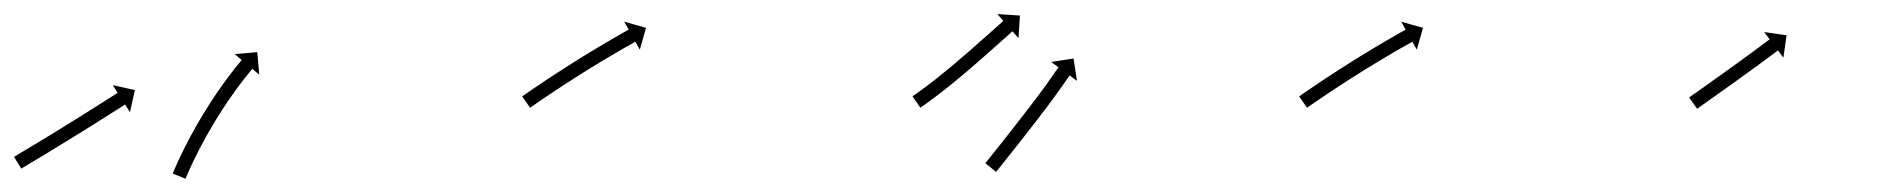

<svg xmlns="http://www.w3.org/2000/svg" viewBox="-45 -258 2736 278"><path d="M-22.3 -32.3C-23.1 -31.8 -23.9 -31.4 -24.7 -30.9L-14.2 -13.8C-13.5 -14.3 -12.7 -14.7 -12 -15.2L-12 -15.2L-12 -15.2C-10.4 -16.1 -8.8 -17.1 -7.1 -18.1C-4.6 -19.6 -2.2 -21.1 0.3 -22.6C3.5 -24.5 6.7 -26.4 10 -28.4C13.8 -30.6 17.6 -32.9 21.4 -35.2C25.6 -37.8 29.8 -40.4 34.1 -43C38.6 -45.7 43.1 -48.5 47.6 -51.3C52.3 -54.1 57 -57 61.6 -59.9C66.3 -62.8 70.9 -65.6 75.6 -68.5C80.1 -71.3 84.6 -74.1 89.1 -76.9C93.3 -79.6 97.5 -82.2 101.7 -84.9C105.4 -87.2 109.2 -89.6 112.9 -92C116.1 -94 119.3 -96 122.5 -98C124.9 -99.5 127.3 -101.1 129.8 -102.6C131.3 -103.6 132.9 -104.7 134.5 -105.7C135 -106 135.6 -106.4 136.1 -106.7L143.2 -95.6L150.3 -127.6L118.3 -134.7L125.4 -123.6C124.8 -123.2 124.3 -122.9 123.7 -122.5C122.2 -121.5 120.6 -120.5 119 -119.5C116.6 -118 114.2 -116.4 111.7 -114.9C108.6 -112.9 105.4 -110.9 102.2 -108.9C98.5 -106.5 94.8 -104.1 91 -101.8C86.8 -99.1 82.6 -96.5 78.5 -93.9C74 -91.1 69.5 -88.3 65 -85.5C60.4 -82.6 55.7 -79.8 51.1 -76.9C46.5 -74 41.8 -71.2 37.2 -68.3C32.7 -65.6 28.2 -62.8 23.7 -60C19.4 -57.5 15.2 -54.9 11 -52.3C7.2 -50.1 3.4 -47.8 -0.4 -45.5C-3.6 -43.6 -6.8 -41.6 -10 -39.7C-12.4 -38.2 -14.9 -36.7 -17.4 -35.3C-19 -34.3 -20.7 -33.3 -22.3 -32.3L-22.3 -32.3ZM206.1 -9.2C205.8 -8.3 205.4 -7.5 205.1 -6.7L223.6 0.8C223.9 0 224.3 -0.8 224.6 -1.6C224.6 -1.6 224.6 -1.5 224.6 -1.5C224.6 -1.5 224.6 -1.5 224.6 -1.5C225.4 -3.4 226.2 -5.3 227 -7.2C227 -7.2 227 -7.2 227 -7.2C227 -7.2 227 -7.2 227 -7.2C228.2 -10 229.5 -12.9 230.8 -15.7C230.8 -15.7 230.8 -15.7 230.8 -15.7C230.8 -15.7 230.8 -15.7 230.8 -15.7C232.5 -19.3 234.2 -22.9 235.9 -26.5C235.9 -26.5 235.9 -26.5 235.9 -26.5C235.9 -26.5 235.9 -26.5 235.9 -26.5C238 -30.7 240.1 -34.9 242.2 -39.1C242.2 -39.1 242.2 -39.1 242.2 -39.1C242.2 -39.1 242.1 -39.1 242.1 -39.1C244.5 -43.7 247 -48.4 249.5 -53C249.5 -53 249.5 -53 249.4 -52.9C249.4 -52.9 249.4 -52.9 249.4 -52.9C252.1 -57.8 254.8 -62.7 257.6 -67.6C257.6 -67.6 257.6 -67.6 257.6 -67.6C257.6 -67.5 257.6 -67.5 257.6 -67.5C260.5 -72.5 263.4 -77.5 266.4 -82.5C266.4 -82.5 266.4 -82.5 266.3 -82.4C266.3 -82.4 266.3 -82.4 266.3 -82.4C269.3 -87.3 272.4 -92.3 275.5 -97.2C275.5 -97.2 275.5 -97.1 275.5 -97.1C275.5 -97.1 275.5 -97.1 275.5 -97.1C278.5 -101.8 281.6 -106.5 284.8 -111.2C284.8 -111.2 284.8 -111.1 284.8 -111.1C284.7 -111.1 284.7 -111.1 284.7 -111.1C287.7 -115.4 290.7 -119.8 293.8 -124C293.8 -124 293.8 -124 293.7 -124C293.7 -124 293.7 -124 293.7 -124C296.5 -127.8 299.3 -131.6 302.1 -135.4C302.1 -135.4 302.1 -135.4 302.1 -135.4C302.1 -135.4 302.1 -135.4 302.1 -135.4C304.5 -138.6 307 -141.7 309.4 -144.9C309.4 -144.9 309.4 -144.9 309.4 -144.9C309.4 -144.9 309.4 -144.8 309.4 -144.8C311.3 -147.3 313.2 -149.7 315.2 -152.1L315.2 -152.1L315.2 -152.1C316.4 -153.6 317.7 -155.1 319 -156.7L319 -156.7L318.9 -156.7C319.4 -157.2 319.9 -157.8 320.3 -158.3L330.4 -149.8L327.5 -182.5L294.9 -179.6L305 -171.1C304.5 -170.6 304.1 -170 303.6 -169.5L303.6 -169.5L303.6 -169.5C302.3 -167.9 301 -166.3 299.7 -164.7L299.7 -164.7L299.6 -164.7C297.7 -162.2 295.7 -159.7 293.7 -157.3C293.7 -157.3 293.7 -157.2 293.7 -157.2C293.7 -157.2 293.7 -157.2 293.7 -157.2C291.1 -154 288.6 -150.7 286.2 -147.5C286.2 -147.5 286.1 -147.4 286.1 -147.4C286.1 -147.4 286.1 -147.4 286.1 -147.4C283.2 -143.5 280.4 -139.6 277.5 -135.7C277.5 -135.7 277.5 -135.7 277.5 -135.7C277.5 -135.6 277.5 -135.6 277.5 -135.6C274.4 -131.2 271.3 -126.8 268.2 -122.4C268.2 -122.4 268.2 -122.4 268.2 -122.4C268.2 -122.3 268.2 -122.3 268.2 -122.3C265 -117.6 261.8 -112.8 258.7 -108C258.7 -108 258.7 -107.9 258.7 -107.9C258.7 -107.9 258.7 -107.9 258.7 -107.9C255.5 -102.9 252.4 -97.9 249.3 -92.8C249.3 -92.8 249.3 -92.8 249.2 -92.8C249.2 -92.8 249.2 -92.8 249.2 -92.8C246.2 -87.7 243.2 -82.6 240.2 -77.5C240.2 -77.5 240.2 -77.5 240.2 -77.5C240.2 -77.5 240.2 -77.5 240.2 -77.5C237.4 -72.5 234.6 -67.5 231.9 -62.5C231.9 -62.5 231.9 -62.5 231.9 -62.4C231.8 -62.4 231.8 -62.4 231.8 -62.4C229.3 -57.7 226.8 -53 224.4 -48.2C224.4 -48.2 224.4 -48.2 224.4 -48.2C224.3 -48.2 224.3 -48.2 224.3 -48.2C222.2 -43.9 220 -39.6 217.9 -35.2C217.9 -35.2 217.9 -35.2 217.9 -35.2C217.9 -35.2 217.9 -35.2 217.9 -35.2C216.1 -31.5 214.4 -27.8 212.6 -24.1C212.6 -24.1 212.6 -24.1 212.6 -24C212.6 -24 212.6 -24 212.6 -24C211.3 -21.1 210 -18.2 208.7 -15.2C208.7 -15.2 208.7 -15.2 208.7 -15.2C208.7 -15.2 208.7 -15.2 208.7 -15.2C207.8 -13.2 206.9 -11.2 206.1 -9.2C206.1 -9.2 206.1 -9.2 206.1 -9.2C206.1 -9.2 206.1 -9.2 206.1 -9.2Z M712.8 -119.6C712.2 -119.2 711.7 -118.8 711.1 -118.4L722.5 -102C723.1 -102.4 723.7 -102.8 724.2 -103.2C725.8 -104.3 727.3 -105.3 728.9 -106.4L728.9 -106.4L728.9 -106.4C731.3 -108.1 733.8 -109.8 736.2 -111.5L736.2 -111.5L736.2 -111.5C739.4 -113.6 742.6 -115.8 745.7 -117.9L745.7 -117.9L745.7 -117.9C749.5 -120.5 753.3 -123 757.1 -125.5L757.1 -125.5L757 -125.5C761.3 -128.3 765.5 -131.1 769.8 -133.9L769.7 -133.9L769.7 -133.9C774.3 -136.8 778.8 -139.8 783.4 -142.7L783.4 -142.7L783.4 -142.7C788.1 -145.7 792.8 -148.7 797.6 -151.7L797.6 -151.7L797.6 -151.7C802.3 -154.6 807.1 -157.6 811.8 -160.6L811.8 -160.5L811.8 -160.5C816.4 -163.4 821.1 -166.2 825.7 -169L825.7 -169L825.7 -169C830.1 -171.6 834.4 -174.2 838.8 -176.8L838.8 -176.8L838.8 -176.8C842.7 -179.1 846.6 -181.4 850.5 -183.7L850.5 -183.7L850.5 -183.7C853.9 -185.6 857.2 -187.5 860.5 -189.5L860.5 -189.5L860.5 -189.4C863.1 -190.9 865.7 -192.4 868.3 -193.8L868.3 -193.8L868.3 -193.8C869.9 -194.8 871.6 -195.7 873.2 -196.6C873.8 -197 874.4 -197.3 875 -197.6L881.4 -186.1L890.4 -217.7L858.8 -226.6L865.3 -215.1C864.7 -214.8 864.1 -214.4 863.5 -214.1C861.8 -213.2 860.1 -212.2 858.4 -211.3L858.4 -211.3L858.4 -211.3C855.8 -209.8 853.2 -208.3 850.6 -206.8L850.6 -206.8L850.6 -206.8C847.2 -204.9 843.9 -202.9 840.5 -201L840.5 -201L840.5 -201C836.5 -198.7 832.6 -196.4 828.6 -194L828.6 -194L828.6 -194C824.2 -191.4 819.8 -188.8 815.4 -186.1L815.4 -186.1L815.4 -186.1C810.7 -183.3 806 -180.4 801.4 -177.6L801.3 -177.6L801.3 -177.6C796.5 -174.6 791.7 -171.6 786.9 -168.6L786.9 -168.6L786.9 -168.6C782.1 -165.6 777.4 -162.6 772.6 -159.5L772.6 -159.5L772.6 -159.5C768 -156.6 763.4 -153.6 758.8 -150.6L758.8 -150.6L758.8 -150.6C754.5 -147.8 750.3 -145 746 -142.2L746 -142.2L746 -142.2C742.2 -139.6 738.4 -137.1 734.6 -134.5L734.5 -134.5L734.5 -134.5C731.3 -132.3 728.1 -130.2 724.9 -128L724.9 -128L724.9 -128C722.4 -126.3 720 -124.6 717.5 -122.9L717.5 -122.9L717.5 -122.9C715.9 -121.8 714.4 -120.7 712.8 -119.6Z M1277.8 -119.6C1277.2 -119.2 1276.7 -118.9 1276.2 -118.5L1287.6 -102.1C1288.2 -102.4 1288.7 -102.8 1289.2 -103.1L1289.2 -103.2L1289.2 -103.2C1290.6 -104.2 1292.1 -105.2 1293.5 -106.2L1293.6 -106.2L1293.6 -106.2C1295.8 -107.8 1298.1 -109.5 1300.3 -111.1L1300.3 -111.1L1300.3 -111.1C1303.2 -113.2 1306.1 -115.4 1309 -117.6C1309 -117.6 1309 -117.6 1309 -117.6C1309 -117.6 1309.1 -117.6 1309.1 -117.6C1312.5 -120.2 1315.9 -122.8 1319.3 -125.4C1319.3 -125.4 1319.3 -125.4 1319.3 -125.4C1319.3 -125.4 1319.3 -125.4 1319.3 -125.4C1323.1 -128.4 1326.8 -131.4 1330.6 -134.4L1330.6 -134.4L1330.6 -134.4C1334.6 -137.7 1338.6 -141 1342.6 -144.2L1342.6 -144.3L1342.7 -144.3C1346.8 -147.7 1350.9 -151.2 1355 -154.6L1355 -154.6L1355 -154.6C1359.1 -158.1 1363.2 -161.7 1367.3 -165.2L1367.3 -165.2L1367.3 -165.2C1371.3 -168.7 1375.2 -172.1 1379.2 -175.6L1379.2 -175.6L1379.2 -175.6C1382.9 -178.9 1386.6 -182.1 1390.3 -185.4C1393.6 -188.4 1396.9 -191.3 1400.3 -194.3C1403.1 -196.8 1405.9 -199.3 1408.7 -201.8C1410.9 -203.7 1413.1 -205.7 1415.3 -207.6C1416.7 -208.9 1418.1 -210.1 1419.5 -211.4C1420 -211.8 1420.5 -212.3 1421 -212.7L1429.7 -202.8L1431.8 -235.5L1399.1 -237.6L1407.8 -227.7C1407.3 -227.2 1406.8 -226.8 1406.3 -226.4C1404.8 -225.1 1403.4 -223.8 1402 -222.6C1399.8 -220.6 1397.6 -218.7 1395.4 -216.7C1392.6 -214.2 1389.8 -211.7 1387 -209.2C1383.6 -206.3 1380.3 -203.3 1377 -200.4C1373.3 -197.1 1369.7 -193.8 1366 -190.6L1366 -190.6L1366 -190.6C1362.1 -187.2 1358.1 -183.7 1354.2 -180.3L1354.2 -180.3L1354.2 -180.3C1350.2 -176.8 1346.1 -173.3 1342 -169.9L1342 -169.9L1342.1 -169.9C1338 -166.5 1333.9 -163 1329.9 -159.6L1329.9 -159.7L1329.9 -159.7C1326 -156.4 1322 -153.2 1318 -150L1318.1 -150L1318.1 -150C1314.4 -147 1310.7 -144.1 1307 -141.2C1307 -141.2 1307 -141.2 1307 -141.2C1307 -141.2 1307 -141.2 1307 -141.2C1303.7 -138.6 1300.3 -136.1 1297 -133.5C1297 -133.5 1297 -133.5 1297 -133.5C1297 -133.5 1297 -133.6 1297 -133.6C1294.2 -131.4 1291.4 -129.3 1288.5 -127.2L1288.5 -127.3L1288.5 -127.3C1286.4 -125.7 1284.2 -124.1 1282 -122.5L1282 -122.5L1282 -122.5C1280.6 -121.5 1279.2 -120.5 1277.7 -119.6L1277.7 -119.6ZM1382.9 -23.2C1382.5 -22.7 1382.1 -22.2 1381.7 -21.7L1397.3 -9.1C1397.7 -9.7 1398.1 -10.2 1398.5 -10.7C1399.6 -12.1 1400.8 -13.6 1402 -15C1403.8 -17.3 1405.6 -19.5 1407.4 -21.8C1409.7 -24.7 1412.1 -27.6 1414.4 -30.6C1417.2 -34.1 1419.9 -37.5 1422.7 -41C1425.8 -44.9 1428.8 -48.8 1431.9 -52.7L1431.9 -52.7L1431.9 -52.7C1435.2 -56.9 1438.4 -61 1441.7 -65.2L1441.7 -65.2L1441.7 -65.2C1445.1 -69.5 1448.4 -73.8 1451.7 -78.1L1451.8 -78.1L1451.8 -78.1C1455.1 -82.4 1458.4 -86.7 1461.7 -91L1461.7 -91.1L1461.7 -91.1C1464.9 -95.2 1468.1 -99.4 1471.3 -103.6L1471.3 -103.6L1471.3 -103.6C1474.2 -107.5 1477.1 -111.4 1480 -115.3L1480 -115.3L1480 -115.4C1482.6 -118.8 1485.1 -122.3 1487.6 -125.8C1487.6 -125.8 1487.6 -125.8 1487.6 -125.8C1487.6 -125.8 1487.6 -125.8 1487.6 -125.8C1489.7 -128.7 1491.8 -131.7 1493.8 -134.6L1493.8 -134.6L1493.8 -134.6C1495.5 -137.1 1497.3 -139.7 1499.1 -142.2L1499.1 -142.2L1499.1 -142.2C1500.2 -143.8 1501.4 -145.4 1502.5 -147L1502.5 -147L1502.5 -147C1502.9 -147.5 1503.4 -148.1 1503.8 -148.7L1514.4 -140.9L1509.4 -173.3L1477 -168.3L1487.6 -160.5C1487.2 -159.9 1486.8 -159.3 1486.4 -158.7L1486.3 -158.7L1486.3 -158.7C1485.1 -157.1 1484 -155.4 1482.8 -153.8L1482.8 -153.8L1482.8 -153.7C1480.9 -151.2 1479.1 -148.6 1477.3 -146L1477.3 -146L1477.3 -146C1475.3 -143.1 1473.3 -140.2 1471.3 -137.4C1471.3 -137.4 1471.3 -137.4 1471.3 -137.4C1471.4 -137.4 1471.4 -137.4 1471.4 -137.4C1468.9 -134 1466.4 -130.6 1463.9 -127.2L1463.9 -127.2L1463.9 -127.2C1461.1 -123.4 1458.2 -119.5 1455.3 -115.6L1455.3 -115.6L1455.3 -115.7C1452.2 -111.5 1449 -107.3 1445.8 -103.2L1445.8 -103.2L1445.8 -103.2C1442.6 -98.9 1439.2 -94.6 1435.9 -90.4L1435.9 -90.4L1435.9 -90.4C1432.6 -86.1 1429.3 -81.8 1425.9 -77.5L1425.9 -77.5L1425.9 -77.5C1422.7 -73.4 1419.4 -69.2 1416.2 -65.1L1416.2 -65.1L1416.2 -65.1C1413.1 -61.2 1410.1 -57.3 1407 -53.4C1404.3 -50 1401.5 -46.5 1398.8 -43C1396.4 -40.1 1394.1 -37.2 1391.8 -34.3C1390 -32 1388.2 -29.8 1386.4 -27.5C1385.2 -26.1 1384 -24.6 1382.9 -23.2Z M1837.8 -119.6C1837.2 -119.2 1836.7 -118.8 1836.1 -118.4L1847.5 -102C1848.1 -102.4 1848.7 -102.8 1849.2 -103.2C1850.8 -104.3 1852.3 -105.3 1853.9 -106.4L1853.9 -106.4L1853.9 -106.4C1856.3 -108.1 1858.8 -109.8 1861.2 -111.5L1861.2 -111.5L1861.2 -111.5C1864.4 -113.6 1867.6 -115.8 1870.7 -117.9L1870.7 -117.9L1870.7 -117.9C1874.5 -120.5 1878.3 -123 1882.1 -125.5L1882.1 -125.5L1882 -125.5C1886.3 -128.3 1890.5 -131.1 1894.8 -133.9L1894.7 -133.9L1894.7 -133.9C1899.3 -136.8 1903.8 -139.8 1908.4 -142.7L1908.4 -142.7L1908.4 -142.7C1913.1 -145.7 1917.8 -148.7 1922.6 -151.7L1922.6 -151.7L1922.6 -151.7C1927.3 -154.6 1932.1 -157.6 1936.8 -160.6L1936.8 -160.5L1936.8 -160.5C1941.4 -163.4 1946.1 -166.2 1950.7 -169L1950.7 -169L1950.7 -169C1955.1 -171.6 1959.4 -174.2 1963.8 -176.8L1963.8 -176.8L1963.8 -176.8C1967.7 -179.1 1971.6 -181.4 1975.5 -183.7L1975.5 -183.7L1975.5 -183.7C1978.9 -185.6 1982.2 -187.5 1985.5 -189.5L1985.5 -189.5L1985.5 -189.4C1988.1 -190.9 1990.7 -192.4 1993.3 -193.8L1993.3 -193.8L1993.3 -193.8C1994.9 -194.8 1996.6 -195.7 1998.2 -196.6C1998.8 -197 1999.4 -197.3 2000 -197.6L2006.4 -186.1L2015.4 -217.7L1983.8 -226.6L1990.3 -215.1C1989.7 -214.8 1989.1 -214.4 1988.5 -214.1C1986.8 -213.2 1985.1 -212.2 1983.4 -211.3L1983.4 -211.3L1983.4 -211.3C1980.8 -209.8 1978.2 -208.3 1975.6 -206.8L1975.6 -206.8L1975.6 -206.8C1972.2 -204.9 1968.9 -202.9 1965.5 -201L1965.5 -201L1965.5 -201C1961.5 -198.7 1957.6 -196.4 1953.6 -194L1953.6 -194L1953.6 -194C1949.2 -191.4 1944.8 -188.8 1940.4 -186.1L1940.4 -186.1L1940.4 -186.1C1935.7 -183.3 1931 -180.4 1926.4 -177.6L1926.3 -177.6L1926.3 -177.6C1921.5 -174.6 1916.7 -171.6 1911.9 -168.6L1911.9 -168.6L1911.9 -168.6C1907.1 -165.6 1902.4 -162.6 1897.6 -159.5L1897.6 -159.5L1897.6 -159.5C1893 -156.6 1888.4 -153.6 1883.8 -150.6L1883.8 -150.6L1883.8 -150.6C1879.5 -147.8 1875.3 -145 1871 -142.2L1871 -142.2L1871 -142.2C1867.2 -139.6 1863.4 -137.1 1859.6 -134.5L1859.5 -134.5L1859.5 -134.5C1856.3 -132.3 1853.1 -130.2 1849.9 -128L1849.9 -128L1849.9 -128C1847.4 -126.3 1845 -124.6 1842.5 -122.9L1842.5 -122.9L1842.5 -122.9C1840.9 -121.8 1839.4 -120.7 1837.8 -119.6Z M2402.1 -117.8C2401.6 -117.5 2401.2 -117.1 2400.7 -116.8L2412.3 -100.5C2412.8 -100.8 2413.2 -101.2 2413.7 -101.5C2414.9 -102.4 2416.2 -103.3 2417.4 -104.1C2419.4 -105.5 2421.3 -106.9 2423.3 -108.3C2425.8 -110.1 2428.3 -111.9 2430.8 -113.7C2433.8 -115.8 2436.8 -117.9 2439.8 -120C2443.1 -122.4 2446.4 -124.7 2449.7 -127.1C2453.3 -129.6 2456.8 -132.1 2460.4 -134.7C2464 -137.3 2467.6 -139.9 2471.3 -142.5C2474.9 -145.1 2478.6 -147.8 2482.2 -150.4L2482.2 -150.4L2482.2 -150.4C2485.7 -152.9 2489.2 -155.5 2492.7 -158L2492.7 -158L2492.7 -158C2496 -160.4 2499.3 -162.8 2502.5 -165.2L2502.5 -165.2L2502.5 -165.2C2505.5 -167.3 2508.4 -169.5 2511.3 -171.6L2511.3 -171.6L2511.3 -171.6C2513.8 -173.5 2516.2 -175.3 2518.7 -177.1C2520.6 -178.5 2522.5 -179.9 2524.4 -181.3C2525.6 -182.3 2526.8 -183.2 2528 -184.1C2528.4 -184.4 2528.9 -184.7 2529.3 -185L2537.2 -174.5L2541.8 -206.9L2509.4 -211.6L2517.3 -201C2516.9 -200.7 2516.4 -200.4 2516 -200.1C2514.8 -199.2 2513.6 -198.3 2512.4 -197.4C2510.5 -196 2508.6 -194.6 2506.7 -193.2C2504.3 -191.4 2501.9 -189.5 2499.4 -187.7L2499.4 -187.7L2499.4 -187.7C2496.5 -185.6 2493.6 -183.5 2490.7 -181.3L2490.7 -181.3L2490.7 -181.3C2487.5 -178.9 2484.2 -176.6 2480.9 -174.2L2480.9 -174.2L2480.9 -174.2C2477.5 -171.7 2474 -169.1 2470.5 -166.6L2470.5 -166.6L2470.5 -166.6C2466.9 -164 2463.2 -161.4 2459.6 -158.8C2456 -156.1 2452.3 -153.5 2448.7 -150.9C2445.2 -148.4 2441.7 -145.9 2438.1 -143.4C2434.8 -141 2431.5 -138.7 2428.2 -136.3C2425.2 -134.2 2422.2 -132.1 2419.3 -130C2416.7 -128.2 2414.2 -126.4 2411.7 -124.6C2409.7 -123.2 2407.8 -121.8 2405.8 -120.5C2404.6 -119.6 2403.3 -118.7 2402.1 -117.8Z"/></svg>

Font: FRB American Cursive Just Arrows Ultra
Style: Bold Italic
Weight: 1000
Italic angle: -25°
Version: Version 2.0;Modular Font Editor K font №1